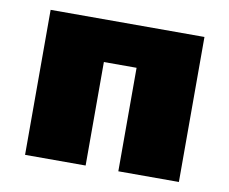

<svg xmlns="http://www.w3.org/2000/svg" viewBox="-62 -587 794 665"><g transform="rotate(10 334.5 -255.0)"><path d="M65 0V-510H606V0H393V-364H278V0Z"/></g></svg>

Font: Saira Expanded ExtraBold
Style: Regular
Weight: 800
Width: 7
Designer: Hector Gatti with collaboration of the Omnibus-Type team
Foundry: Omnibus-Type
Version: Version 1.101